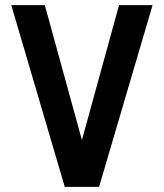

<svg xmlns="http://www.w3.org/2000/svg" viewBox="-20 -730 640 750"><path d="M233 0 24 -710H155L300 -183L445 -710H576L367 0Z"/></svg>

Font: Geist Mono SemiBold
Style: Regular
Weight: 600
Monospace: yes
Designer: Basement.studio, Andrés Briganti, Mateo Zaragoza
Foundry: Basement.studio, Vercel, Andrés Briganti, Guido Ferreyra, Mateo Zaragoza
Version: Version 1.500; ttfautohint (v1.8.4.7-5d5b)